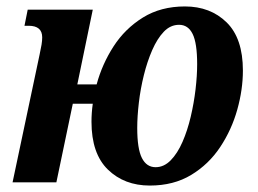

<svg xmlns="http://www.w3.org/2000/svg" viewBox="-20 -566 802 596"><path d="M19 0 103 -397Q107 -415 109 -427.5Q111 -440 111 -450Q111 -486 69 -486H56L66 -536H268L220 -304H280Q297 -367 332.5 -422Q368 -477 423.5 -511.5Q479 -546 554 -546Q633 -546 683.5 -496.5Q734 -447 734 -347Q734 -288 716.5 -225.5Q699 -163 663.5 -109.5Q628 -56 573.5 -23Q519 10 445 10Q366 10 315 -39.5Q264 -89 264 -188Q264 -216 268 -244H206L155 0ZM463 -47Q489 -47 510 -68.5Q531 -90 546.5 -125.5Q562 -161 572 -203.5Q582 -246 587 -288.5Q592 -331 592 -367Q592 -432 578 -460.5Q564 -489 536 -489Q509 -489 488.5 -467.5Q468 -446 452.5 -410.5Q437 -375 426.5 -332.5Q416 -290 411 -247Q406 -204 406 -169Q406 -104 420.5 -75.5Q435 -47 463 -47Z"/></svg>

Font: Noto Serif Condensed
Style: Bold Italic
Weight: 700
Width: 3
Italic angle: -12°
Designer: Monotype Design Team
Foundry: Monotype Imaging Inc.
Version: Version 2.014